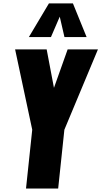

<svg xmlns="http://www.w3.org/2000/svg" viewBox="-20 -1097 590 1117"><path d="M147.9 -881.3H276.4L327.6 -1000L355 -881.3H483.9L404.3 -1077.1H264.6ZM131.3 0H318.4L354.5 -342.3L549.8 -809.6H373.5L293.9 -585.9L251.5 -809.6H67.9L167.5 -342.3Z"/></svg>

Font: Oswald
Style: Heavy
Weight: 800
Designer: Vernon Adams
Foundry: Vernon Adams
Version: 3.0; ttfautohint (v0.95.6-bc232) -l 8 -r 50 -G 200 -x 0 -w "